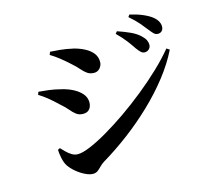

<svg xmlns="http://www.w3.org/2000/svg" viewBox="-117 -953 1235 1129"><g transform="rotate(-15 500.0 -389.0)"><path d="M746.7 -613.2Q732.9 -634.7 711 -663.5Q689.1 -692.3 655.7 -725L666.3 -738.1Q708.1 -724.1 743.2 -708Q778.2 -692 800.8 -670.1Q817.1 -654.8 823.8 -641Q830.5 -627.2 830.5 -612.5Q830.5 -597.1 819.7 -586.5Q809 -575.9 792.7 -575.9Q780.2 -575.9 769.8 -585.8Q759.3 -595.7 746.7 -613.2ZM845.3 -701.8Q831.7 -719.6 811.3 -743.9Q790.9 -768.1 753.1 -801L762.7 -814.2Q806.8 -804 840 -789.8Q873.2 -775.7 894.5 -759.2Q930.1 -730.6 930.1 -696.7Q930.1 -680.9 920.9 -670.9Q911.8 -660.9 896.2 -660.9Q881.6 -660.9 870.8 -671.9Q860.1 -682.8 845.3 -701.8ZM248.8 -705.7 255.3 -723.4Q279.9 -722.2 315.5 -718.8Q351.2 -715.3 396.4 -705.2Q431.2 -696.1 460.1 -680.8Q489.1 -665.5 506.8 -643.4Q524.5 -621.2 524.5 -589.5Q524.5 -569.3 510.4 -552.8Q496.2 -536.3 475 -536.3Q451.2 -536.3 434.2 -547.8Q417.2 -559.3 400 -579.4Q382.8 -599.5 355.8 -623.1Q326.6 -649.7 299.9 -670.5Q273.2 -691.3 248.8 -705.7ZM921.2 -564.9 938.9 -553.3Q901.2 -476.8 842.8 -402Q784.4 -327.2 711.2 -257.2Q638 -187.2 557.2 -126.3Q476.3 -65.4 394.8 -16.8Q379 -6.9 367.4 5.4Q355.8 17.8 343.9 26.7Q332.1 35.7 315 35.7Q293.9 35.7 266.8 22.3Q239.7 9 215.3 -11.6Q190.9 -32.2 175.8 -54.7Q163.7 -74.2 157.7 -104Q151.7 -133.8 151.2 -154L164.5 -161Q175.2 -149.6 189.8 -135Q204.4 -120.3 221.8 -109.7Q239.1 -99.1 258.5 -99.1Q287.2 -99.1 335.2 -119.2Q383.1 -139.2 443.1 -174.2Q503 -209.1 568.9 -254.6Q634.7 -300.2 699.6 -352.5Q764.6 -404.9 821.7 -459Q878.8 -513.2 921.2 -564.9ZM122.1 -496.4 128.2 -513.8Q159 -511.3 190.6 -507.4Q222.2 -503.6 261.9 -493.4Q298.2 -485.3 330.1 -469.1Q362 -452.8 382.2 -429.7Q402.3 -406.5 402.3 -375.4Q402.3 -363.6 397.5 -350.7Q392.7 -337.8 381.3 -329Q369.8 -320.1 348.8 -320.1Q325.1 -320.1 308.2 -333.1Q291.4 -346 275.2 -365.6Q258.9 -385.3 234.9 -405.7Q200.8 -438.6 173.1 -460.8Q145.4 -483 122.1 -496.4Z"/></g></svg>

Font: Noto Serif TC
Style: Regular
Weight: 200
Designer: Ryoko NISHIZUKA 西塚涼子 (kana & ideographs); Frank Grießhammer (Latin, Greek & Cyrillic); Wenlong ZHANG 张文龙 (bopomofo); San
Foundry: Adobe
Version: Version 2.001;hotconv 1.1.0;makeotfexe 2.6.0